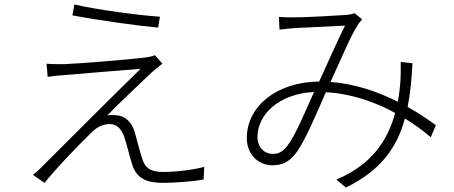

<svg xmlns="http://www.w3.org/2000/svg" viewBox="-20 -794 2040 862"><path d="M314 -774 305 -725C427 -702 594 -679 690 -670L698 -719C608 -725 420 -749 314 -774ZM709 -508 676 -546C667 -542 649 -538 634 -536C563 -527 330 -508 267 -506C238 -506 212 -506 189 -508L194 -449C216 -452 239 -455 270 -457C333 -462 527 -479 611 -485C509 -386 199 -76 166 -43C152 -28 137 -16 128 -9L180 27C229 -36 356 -167 395 -203C417 -224 442 -237 473 -237C504 -237 524 -216 537 -182C548 -151 563 -87 573 -57C593 10 642 27 713 27C766 27 852 20 894 12L897 -45C852 -32 772 -22 714 -22C656 -22 632 -39 619 -80C607 -116 593 -173 584 -204C570 -246 543 -275 498 -277C491 -278 472 -278 462 -276C506 -323 627 -436 660 -468C669 -475 695 -498 709 -508Z M1269 -138C1246 -110 1229 -103 1204 -103C1169 -103 1136 -130 1136 -179C1136 -277 1228 -373 1390 -381C1351 -297 1309 -189 1269 -138ZM1937 -232C1903 -257 1860 -286 1810 -314C1822 -372 1828 -437 1832 -510L1779 -516C1780 -485 1779 -455 1778 -435C1776 -403 1772 -370 1766 -337C1679 -381 1575 -418 1464 -426C1508 -522 1555 -634 1584 -678C1591 -691 1599 -698 1606 -707L1572 -735C1562 -731 1549 -728 1535 -727C1495 -724 1351 -716 1301 -716C1281 -716 1256 -716 1232 -718L1235 -661C1257 -664 1281 -666 1304 -668C1350 -670 1489 -677 1529 -679C1494 -609 1453 -515 1413 -428C1222 -426 1088 -317 1088 -174C1088 -102 1138 -52 1204 -52C1246 -52 1279 -66 1312 -111C1352 -167 1405 -293 1443 -380C1557 -374 1664 -336 1754 -287C1722 -167 1650 -54 1490 12L1533 48C1683 -26 1760 -123 1798 -262C1842 -235 1881 -206 1914 -178Z"/></svg>

Font: Noto Sans JP Light
Style: Regular
Weight: 300
Designer: Ryoko NISHIZUKA (kana & ideographs); Paul D. Hunt (Latin, Greek & Cyrillic); Wenlong ZHANG (bopomofo); Sandoll Communica
Foundry: Adobe Systems Incorporated
Version: Version 1.004;PS 1.004;hotconv 1.0.82;makeotf.lib2.5.63406